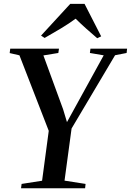

<svg xmlns="http://www.w3.org/2000/svg" viewBox="-20 -1002 696 1022"><path d="M92 0 95 -23 204 -40 239.5 -305.5 83.5 -707.5 31.5 -719.5 34.5 -743H294L290.5 -720L211 -707L316 -420L336.5 -352L370 -413L532 -707.5L458.5 -720L461.5 -743H656.5L654 -720L592.5 -708L361 -318L323.5 -40.5L435.5 -23L433 0ZM198.5 -812.5 354 -981.5H430L518.5 -808.5L497.5 -798.5Q468 -823.5 439 -849.5Q410 -875.5 382.5 -902.5Q346.5 -876 304.8 -851Q263 -826 217.5 -800Z"/></svg>

Font: Merriweather 120pt Medium
Style: Italic
Weight: 500
Italic angle: -7.8°
Version: Version 2.101